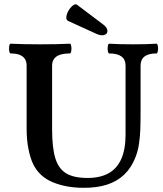

<svg xmlns="http://www.w3.org/2000/svg" viewBox="-20 -872 770 905"><path d="M135.3 -100.6Q122.6 -127.9 114 -170.2Q105.5 -212.4 105.5 -266.1V-563Q105.5 -582 96.9 -594.7Q88.4 -607.4 71.8 -613.8Q55.2 -620.1 29.8 -620.1Q25.4 -620.1 23.4 -631.6Q21.5 -643.1 23.4 -654.5Q25.4 -666 29.8 -666Q85.9 -663.1 169.9 -663.1Q253.9 -663.1 309.6 -666Q314 -666 315.9 -654.5Q317.9 -643.1 315.9 -631.6Q314 -620.1 309.6 -620.1Q281.2 -620.1 262.7 -613.8Q244.1 -607.4 234.9 -594.7Q225.6 -582 225.6 -563V-263.7Q225.6 -174.8 241 -125.5Q256.3 -76.2 292.2 -54.7Q328.1 -33.2 392.6 -33.2Q452.6 -33.2 492.4 -55.7Q532.2 -78.1 552 -123.5Q571.8 -168.9 571.8 -237.8V-563Q571.8 -620.1 494.6 -620.1Q490.2 -620.1 488.3 -631.6Q486.3 -643.1 488.3 -654.5Q490.2 -666 494.6 -666Q539.1 -663.1 606.4 -663.1Q673.3 -663.1 717.8 -666Q722.2 -666 724.1 -654.5Q726.1 -643.1 724.1 -631.6Q722.2 -620.1 717.8 -620.1Q642.6 -620.1 642.6 -563V-356Q642.6 -296.9 641.4 -262Q640.1 -227.1 635 -193.1Q629.9 -159.2 618.2 -129.9Q599.1 -81.1 565.7 -49.1Q532.2 -17.1 484.4 -1.7Q436.5 13.7 373.5 13.2Q291.5 13.2 227.8 -13.4Q164.1 -40 135.3 -100.6ZM343.8 -849.1 466.8 -756.3Q485.4 -742.2 486.3 -727.5Q487.3 -712.9 472.4 -707.5Q457.5 -702.1 434.6 -712.4L300.8 -773.4Q288.1 -780.8 294.7 -802.7Q301.3 -824.7 317.4 -840.8Q333.5 -856.9 343.8 -849.1Z"/></svg>

Font: Junicode Two Beta VF
Style: Regular
Weight: 400
Designer: Peter S. Baker
Foundry: Briery Creek Software
Version: Version 1.031 beta; ttfautohint (v1.8.1.43-b0c9)